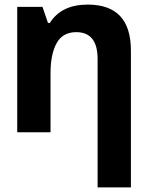

<svg xmlns="http://www.w3.org/2000/svg" viewBox="-20 -576 640 836"><path d="M550 240V-356Q550 -556 362 -556Q247 -556 197 -476H189L165 -546H55V0H200V-257Q200 -340 226.5 -388Q253 -436 312 -436Q405 -436 405 -319V240Z"/></svg>

Font: Noto Sans Mono UI
Style: Bold
Weight: 700
Designer: Monotype Design team
Foundry: Monotype Imaging Inc.
Version: 1.000